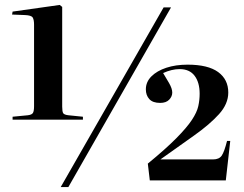

<svg xmlns="http://www.w3.org/2000/svg" viewBox="-20 -744 988 778"><path d="M31 -259V-271L93 -277Q109 -279 113.5 -286.5Q118 -294 118 -314V-644Q118 -664 112.5 -673Q107 -682 81 -683L29 -685L31 -697L222 -724L232 -716V-312Q232 -292 236 -285.5Q240 -279 257 -277L316 -271V-259ZM226 14 643 -714H673L257 14ZM587 -13 579 -81Q652 -141 694.5 -184Q737 -227 757.5 -258Q778 -289 783.5 -314Q789 -339 789 -364Q789 -410 768.5 -437Q748 -464 708 -464Q676 -464 641 -448Q652 -430 665 -407.5Q678 -385 678 -369Q678 -353 665.5 -340Q653 -327 629 -327Q599 -327 585 -342.5Q571 -358 571 -382Q571 -412 593.5 -434.5Q616 -457 654 -469.5Q692 -482 740 -482Q823 -482 864 -452Q905 -422 905 -369Q905 -323 867.5 -281.5Q830 -240 768 -196Q706 -152 630 -98H843Q868 -98 878.5 -113.5Q889 -129 900 -173H913L895 -13Z"/></svg>

Font: Literata 72pt SemiBold
Style: Regular
Weight: 600
Designer: Latin by Veronika Burian and Jose Scaglione. Greek by Irene Vlachou. Cyrillic by Vera Evstafieva.
Foundry: TypeTogether
Version: Version 3.002